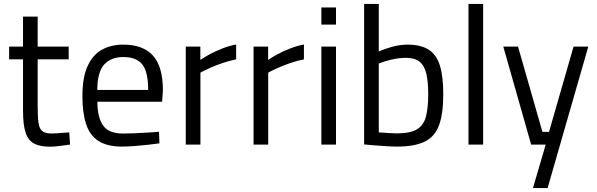

<svg xmlns="http://www.w3.org/2000/svg" viewBox="-20 -738 3047 980"><path d="M236.2 10.8Q185.2 10.8 154.8 -4.9Q124.4 -20.6 111 -60.3Q97.5 -100 97.5 -172V-435H26.6V-500H97.5V-653.4H172.3V-500H330.6V-435H172.3V-196Q172.3 -141.6 176.5 -111.3Q180.7 -80.9 196.3 -68.8Q211.9 -56.6 244.2 -56.6Q254.2 -56.6 270.3 -57.7Q286.4 -58.8 303.4 -60.2Q320.4 -61.6 333.4 -62.2L337.6 0Q316.2 2.8 286.2 6.8Q256.2 10.8 236.2 10.8Z M599.4 10.2Q525 9.6 481.4 -19.3Q437.8 -48.2 419.2 -105.4Q400.6 -162.6 400.6 -247.2Q400.6 -342.2 426.8 -400.1Q453 -458 499.9 -484.1Q546.8 -510.2 610.2 -510.2Q709.4 -510.2 760.4 -454.6Q811.5 -399 811.5 -275.8L807.4 -218.7H477Q477.4 -139 506 -97.7Q534.7 -56.4 608.5 -56.4Q636.1 -56.4 669.7 -57.9Q703.3 -59.4 735.9 -61.4Q768.5 -63.4 791.7 -65.4L793.7 -6.4Q769.7 -2.8 735.5 1Q701.2 4.8 665.2 7.5Q629.2 10.2 599.4 10.2ZM476.5 -278.9H736.3Q736.3 -372.1 706 -409.5Q675.7 -446.9 610.2 -446.9Q546 -446.9 511.5 -408.4Q477 -369.9 476.5 -278.9Z M928.2 0V-500H1002.6V-432Q1021.2 -445.4 1050.5 -461.1Q1079.9 -476.8 1115.2 -490.7Q1150.5 -504.6 1185.3 -510.8V-435Q1150.9 -428.4 1116.2 -416.4Q1081.5 -404.4 1052 -391.3Q1022.5 -378.1 1003 -367.3V0Z M1274.2 0V-500H1348.6V-432Q1367.2 -445.4 1396.5 -461.1Q1425.9 -476.8 1461.2 -490.7Q1496.5 -504.6 1531.3 -510.8V-435Q1496.9 -428.4 1462.2 -416.4Q1427.5 -404.4 1398 -391.3Q1368.5 -378.1 1349 -367.3V0Z M1620.2 0V-500H1695V0ZM1620.2 -612.4V-700H1695V-612.4Z M2006.1 10.2Q1984.3 10.2 1953.7 8.3Q1923 6.4 1892.6 4Q1862.2 1.6 1838.6 -0.8V-717.9H1913.4V-475.4Q1938 -486.8 1979.3 -498.5Q2020.7 -510.2 2059.6 -510.2Q2127.6 -510.2 2167.9 -484.6Q2208.1 -459 2225.3 -403.3Q2242.5 -347.6 2242.5 -257.6Q2242.5 -159 2221.5 -100.2Q2200.5 -41.4 2148.8 -15.6Q2097 10.2 2006.1 10.2ZM2005.5 -57.2Q2074.2 -57.2 2108.6 -78.1Q2142.9 -99.1 2154.3 -143.6Q2165.7 -188 2165.7 -257.6Q2165.7 -322.4 2155.7 -363.2Q2145.7 -404.1 2121 -423.5Q2096.3 -442.8 2052.4 -442.8Q2014.3 -442.8 1975.3 -433.2Q1936.3 -423.5 1913.4 -413.7V-62.4Q1934.9 -60.8 1962.9 -59Q1990.9 -57.2 2005.5 -57.2Z M2371.2 0V-717.9H2446V0Z M2700.2 222 2765.4 0H2691.1L2549 -500H2624.2L2748.6 -65H2782.4L2907.5 -500H2982.7L2775 222Z"/></svg>

Font: Titillium Web
Style: Bold
Weight: 700
Designer: Mohamed Gaber, Accademia di Belle Arti di Urbino
Foundry: Kief Type Foundry, Accademia di Belle Arti di Urbino
Version: Version 3.000